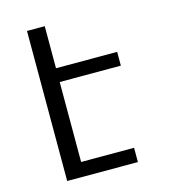

<svg xmlns="http://www.w3.org/2000/svg" viewBox="-113 -849 827 939"><g transform="rotate(-15 301.0 -380.0)"><path d="M110.8 -759.8H200.7V-546.9H510.3V-477.1H200.7V-72.3H468.8V0H110.8Z"/></g></svg>

Font: Vazir Code Hack
Style: Code-Hack
Weight: 400
Foundry: DejaVu fonts team - Redesigned by Saber Rastikerdar
Version: Version 1.1.2